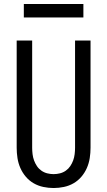

<svg xmlns="http://www.w3.org/2000/svg" viewBox="-20 -939 540 967"><path d="M250 8Q224 8 198 2.5Q172 -3 149.5 -16Q127 -29 110 -49Q93 -69 82.5 -93Q72 -117 68 -143Q64 -169 64 -195V-735H142V-195Q142 -179 144 -162.5Q146 -146 151.5 -131Q157 -116 166 -102.5Q175 -89 188.5 -79.5Q202 -70 218 -66Q234 -62 250 -62Q266 -62 282 -66Q298 -70 311.5 -79.5Q325 -89 334 -102.5Q343 -116 348.5 -131Q354 -146 356 -162.5Q358 -179 358 -195V-735H436V-195Q436 -169 432 -143Q428 -117 417.5 -93Q407 -69 390 -49Q373 -29 350.5 -16Q328 -3 302 2.5Q276 8 250 8ZM100 -851V-919H400V-851Z"/></svg>

Font: Iosevka MaddieWtf
Style: Regular
Weight: 400
Monospace: yes
Designer: Belleve Invis
Foundry: Belleve Invis
Version: Version 31.3.0; ttfautohint (v1.8.3)